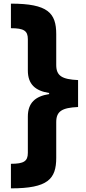

<svg xmlns="http://www.w3.org/2000/svg" viewBox="-20 -819 473 1055"><path d="M40 -799V-664C111 -664 133 -650 133 -604V-432C133 -356 174 -320 250 -308V-302C174 -290 133 -254 133 -178V21C133 67 111 81 40 81V216C243 216 289 165 289 48V-148C289 -208 321 -227 409 -231V-379C321 -383 289 -402 289 -462V-631C289 -748 243 -799 40 -799Z"/></svg>

Font: Noto Sans Sinhala SemiCondensed Black
Style: Regular
Weight: 900
Width: 4
Designer: Jelle Bosma - Monotype Design Team
Foundry: Monotype Imaging Inc.
Version: Version 2.006